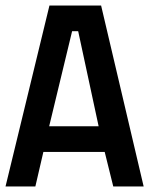

<svg xmlns="http://www.w3.org/2000/svg" viewBox="-20 -675 540 695"><path d="M0 0 159 -655H346L500 0H390L359 -125H137L108 0ZM337 -218 263 -562H241L158 -218Z"/></svg>

Font: TypoPRO Lekton
Style: Bold
Weight: 700
Monospace: yes
Designer: Paolo Mazzetti, Luciano Perondi, Raffaele Flato, Elena Papassissa, Emilio Macchia, Michela Povoleri, Tobias Seemiller, R
Version: Version 34.000